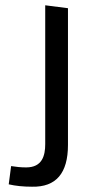

<svg xmlns="http://www.w3.org/2000/svg" viewBox="-20 -694 347 726"><path d="M101 12C192 14 237 -39 237 -146V-663L151 -674V-149C151 -106 140 -61 79 -61C59 -61 40 -63 22 -66L13 3C39 9 68 12 101 12Z"/></svg>

Font: All Genders v4 Light
Style: Regular
Weight: 300
Designer: Rassam Alawdi
Foundry: Rassam Art
Version: Version 3.100;FEAKit 1.0